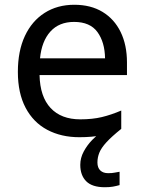

<svg xmlns="http://www.w3.org/2000/svg" viewBox="-20 -566 604 806"><path d="M389 116Q389 138 401 149.5Q413 161 434 161Q451 161 462.5 158.5Q474 156 482 155V211Q468 215 454 217.5Q440 220 420 220Q367 220 342 195Q317 170 317 126Q317 97 331.5 70Q346 43 367.5 21Q389 -1 409 -15L489 -25Q449 7 427 31Q405 55 397 75Q389 95 389 116ZM292 -546Q361 -546 410.5 -516Q460 -486 486.5 -431.5Q513 -377 513 -304V-251H146Q148 -160 192.5 -112.5Q237 -65 317 -65Q368 -65 407.5 -74.5Q447 -84 489 -102V-25Q448 -7 408 1.5Q368 10 313 10Q237 10 178.5 -21Q120 -52 87.5 -113.5Q55 -175 55 -264Q55 -352 84.5 -415Q114 -478 167.5 -512Q221 -546 292 -546ZM291 -474Q228 -474 191.5 -433.5Q155 -393 148 -321H421Q420 -389 389 -431.5Q358 -474 291 -474Z"/></svg>

Font: Noto Sans Adlam Unjoined
Style: Regular
Weight: 400
Designer: Mark Jamra, Neil Patel
Foundry: JamraPatel LLC
Version: Version 3.001